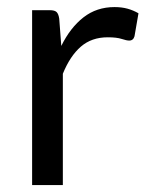

<svg xmlns="http://www.w3.org/2000/svg" viewBox="-20 -536 443 556"><path d="M73 0V-506.5H124Q138.5 -506.5 144 -501Q149.5 -495.5 151.5 -482L157.5 -403Q183.5 -456 221.8 -485.8Q260 -515.5 311.5 -515.5Q332.5 -515.5 349.5 -510.8Q366.5 -506 381 -497.5L369.5 -431Q366 -418.5 354 -418.5Q347 -418.5 332.5 -423.2Q318 -428 292 -428Q245.5 -428 214.2 -401Q183 -374 162 -322.5V0Z"/></svg>

Font: LatoHex
Style: Regular
Weight: 400
Designer: Lukasz Dziedzic
Foundry: tyPoland Lukasz Dziedzic
Version: Version 1.104; Western+Polish opensource